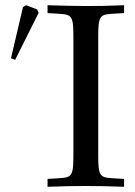

<svg xmlns="http://www.w3.org/2000/svg" viewBox="-20 -712 516 735"><path d="M22 -489 38 -483 128 -663 122 -676 80 -692 68 -685ZM356 -569C356 -648 361 -656 407 -659L455 -662V-692C382 -689 360 -689 308 -689C258 -689 234 -690 162 -692V-662L210 -659C256 -656 261 -648 261 -569V-120C261 -41 256 -33 210 -30L162 -27V3C221 1 256 0 308 0C360 0 396 1 455 3V-27L407 -30C361 -33 356 -41 356 -120Z"/></svg>

Font: Asana Math
Style: Regular
Weight: 400
Version: Version 000.958